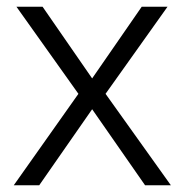

<svg xmlns="http://www.w3.org/2000/svg" viewBox="-20 -553 552 573"><path d="M214 -273 29 -533H107L255 -319L403 -533H480L295 -273L490 0H413L255 -227L97 0H21Z"/></svg>

Font: Noto Sans Oriya Light
Style: Regular
Weight: 300
Version: Version 2.003